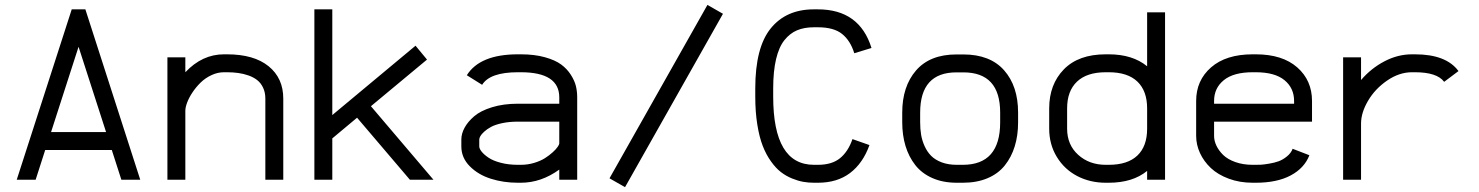

<svg xmlns="http://www.w3.org/2000/svg" viewBox="-20 -734 6041 784"><path d="M188.5 -194.8H413.1L300.8 -543ZM164.6 -121.6 125.5 0H48.3L272.9 -695.8H328.6L552.7 0H475.6L436.5 -121.6Z M1063.5 -331.5Q1063.5 -356.4 1054.4 -375.7Q1045.4 -395 1030.5 -406.7Q1015.6 -418.5 994.9 -425.8Q974.1 -433.1 952.6 -436Q931.2 -439 906.7 -439H894.5Q868.7 -439 843.5 -427.2Q818.4 -415.5 799.6 -397.2Q780.8 -378.9 766.4 -357.4Q752 -335.9 744.4 -315.9Q736.8 -295.9 736.8 -281.7V0H663.6V-500H736.8V-439Q805.7 -512.2 894.5 -512.2H906.7Q1016.6 -512.2 1076.7 -463.6Q1136.7 -415 1136.7 -331.5V0H1063.5Z M1438 -253.4 1336.9 -168.9V0H1263.7V-695.8H1336.9V-264.2L1676.8 -547.4L1723.6 -490.7L1494.6 -300.3L1750 0H1653.8Z M2106.9 -61Q2134.8 -61 2160.9 -68.8Q2187 -76.7 2205.1 -88.1Q2223.1 -99.6 2236.8 -112.1Q2250.5 -124.5 2257.1 -134.3Q2263.7 -144 2263.7 -147.9V-237.3H2094.7Q2059.6 -237.3 2031 -231.2Q2002.4 -225.1 1985.6 -216.1Q1968.8 -207 1957.3 -196.5Q1945.8 -186 1941.4 -178Q1937 -169.9 1937 -164.6V-136.2Q1937 -127 1946.8 -114.7Q1956.5 -102.5 1974.9 -90.1Q1993.2 -77.6 2024.9 -69.3Q2056.6 -61 2094.7 -61ZM1863.8 -164.6Q1863.8 -188 1877 -212.4Q1890.1 -236.8 1916.3 -259.3Q1942.4 -281.7 1989 -296.1Q2035.6 -310.5 2094.7 -310.5H2263.7V-336.4Q2263.7 -439 2106.9 -439H2094.7Q1980.5 -439 1948.7 -387.7L1886.2 -426.8Q1939.9 -512.2 2094.7 -512.2H2106.9Q2162.1 -512.2 2204.3 -500.5Q2246.6 -488.8 2271 -470.9Q2295.4 -453.1 2311 -428.5Q2326.7 -403.8 2331.8 -381.8Q2336.9 -359.9 2336.9 -336.4V0H2263.7V-41.5Q2189.5 12.2 2106.9 12.2H2094.7Q2035.6 12.2 1984.1 -4.2Q1932.6 -20.5 1898.2 -55.2Q1863.8 -89.8 1863.8 -136.2Z M2868.7 -713.9 2932.1 -677.7 2532.2 30.3 2468.8 -5.9Z M3319.8 12.2H3303.7Q3281.2 12.2 3260.3 8.5Q3239.3 4.9 3214.6 -5.1Q3189.9 -15.1 3168.9 -31.2Q3147.9 -47.4 3128.2 -75Q3108.4 -102.5 3094.5 -138.2Q3080.6 -173.8 3072.3 -225.6Q3064 -277.3 3064 -339.8V-372.6Q3064 -540 3127 -617.9Q3189.9 -695.8 3303.2 -695.8H3319.8Q3489.7 -695.8 3538.6 -538.1L3468.3 -516.6Q3452.6 -567.9 3418.7 -595.2Q3384.8 -622.6 3319.8 -622.6H3303.2Q3264.2 -622.6 3234.9 -610.4Q3205.6 -598.1 3183.1 -570.1Q3160.6 -542 3148.9 -492.4Q3137.2 -442.9 3137.2 -372.6V-339.8Q3137.2 -61 3303.7 -61H3319.8Q3377 -61 3410.2 -88.1Q3443.4 -115.2 3460.9 -166L3530.3 -141.6Q3503.9 -67.9 3451.4 -27.8Q3398.9 12.2 3319.8 12.2Z M4137.2 -274.4V-234.4Q4137.2 -180.7 4123.5 -136.5Q4109.9 -92.3 4083 -58.6Q4056.2 -24.9 4012.5 -6.3Q3968.8 12.2 3911.6 12.2H3886.7Q3830.6 12.2 3787.4 -6.8Q3744.1 -25.9 3717.5 -59.8Q3690.9 -93.8 3677.5 -137.9Q3664.1 -182.1 3664.1 -234.9V-273.9Q3664.1 -381.3 3720.7 -446.5Q3777.3 -511.7 3885.7 -511.7H3913.6Q4022.9 -511.7 4080.1 -447Q4137.2 -382.3 4137.2 -274.4ZM3913.6 -438.5H3885.7Q3737.3 -438.5 3737.3 -273.9V-234.9Q3737.3 -207.5 3741.2 -183.8Q3745.1 -160.2 3755.6 -137Q3766.1 -113.8 3782.5 -97.4Q3798.8 -81.1 3825.4 -71Q3852.1 -61 3886.7 -61H3911.6Q4064 -61 4064 -234.4V-274.4Q4064 -438.5 3913.6 -438.5Z M4337.4 -291.5V-208.5Q4337.4 -142.6 4382.6 -101.8Q4427.7 -61 4495.1 -61H4507.3Q4584.5 -61 4624.3 -98.9Q4664.1 -136.7 4664.1 -208.5V-291.5Q4664.1 -362.8 4624.3 -400.9Q4584.5 -439 4507.3 -439H4495.1Q4418 -439 4377.7 -400.6Q4337.4 -362.3 4337.4 -291.5ZM4495.1 -512.2H4507.3Q4604.5 -512.2 4664.1 -463.4V-683.6H4737.3V0H4664.1V-36.1Q4605 12.2 4507.3 12.2H4495.1Q4431.2 12.2 4378.7 -15.1Q4326.2 -42.5 4295.2 -93.5Q4264.2 -144.5 4264.2 -208.5V-291.5Q4264.2 -389.2 4324 -450.7Q4383.8 -512.2 4495.1 -512.2Z M4937.5 -237.3V-179.2Q4937.5 -159.2 4947 -139.2Q4956.5 -119.1 4974.6 -101.3Q4992.7 -83.5 5024.2 -72.3Q5055.7 -61 5095.2 -61H5107.4Q5118.7 -61 5129.4 -61.5Q5140.1 -62 5162.1 -65.7Q5184.1 -69.3 5200.9 -75.4Q5217.8 -81.5 5234.6 -95Q5251.5 -108.4 5258.3 -126.5L5326.7 -100.1Q5306.2 -47.4 5250.2 -17.6Q5194.3 12.2 5107.4 12.2H5095.2Q5042 12.2 4997.3 -4.4Q4952.6 -21 4924.1 -48.1Q4895.5 -75.2 4879.9 -109.1Q4864.3 -143.1 4864.3 -179.2V-321.8Q4864.3 -405.8 4925.3 -459Q4986.3 -512.2 5095.2 -512.2H5107.4Q5216.3 -512.2 5276.9 -459Q5337.4 -405.8 5337.4 -321.8V-237.3ZM5264.2 -310.5V-321.8Q5264.2 -374.5 5224.9 -406.7Q5185.5 -439 5107.4 -439H5095.2Q5017.1 -439 4977.3 -406.7Q4937.5 -374.5 4937.5 -321.8V-310.5Z M5757.8 -439H5745.6Q5693.4 -439 5644 -405Q5594.7 -371.1 5566.2 -322.5Q5537.6 -273.9 5537.6 -229.5V0H5464.4V-500H5537.6V-407.2Q5578.6 -455.1 5633.1 -483.6Q5687.5 -512.2 5745.6 -512.2H5757.8Q5885.3 -512.2 5935.5 -443.8L5877 -399.9Q5847.7 -439 5757.8 -439Z"/></svg>

Font: Anka/Coder
Style: Regular
Weight: 400
Monospace: yes
Version: Version 001.100